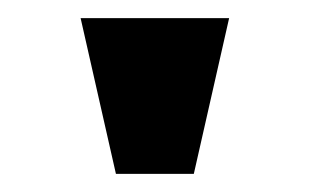

<svg xmlns="http://www.w3.org/2000/svg" viewBox="-20 -730 341 212"><path d="M194 -538 233 -710H69L108 -538Z"/></svg>

Font: Play
Style: Bold
Weight: 700
Designer: Jonas Hecksher
Foundry: Jonas Hecksher, Playtypeª, e-types AS
Version: Version 1.002